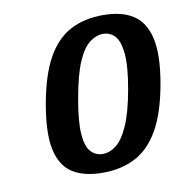

<svg xmlns="http://www.w3.org/2000/svg" viewBox="-65 -571 615 643"><g transform="rotate(-10 243.0 -250.0)"><path d="M235 10Q171 10 132 -15Q93 -40 81 -97Q69 -154 86 -250Q103 -346 135 -403Q167 -460 214.5 -485Q262 -510 326 -510Q389 -510 428 -485Q467 -460 480 -403Q493 -346 476 -250Q459 -154 426.5 -97Q394 -40 346 -15Q298 10 235 10ZM245 -52Q269 -52 291 -69Q313 -86 332.5 -129Q352 -172 366 -250Q380 -329 375.5 -371.5Q371 -414 355 -431Q339 -448 315 -448Q292 -448 269.5 -431Q247 -414 228.5 -371.5Q210 -329 196 -250Q182 -172 185.5 -129Q189 -86 205.5 -69Q222 -52 245 -52Z"/></g></svg>

Font: Cuprum SemiBold
Style: Italic
Weight: 600
Italic angle: -10°
Version: Version 3.000